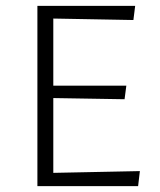

<svg xmlns="http://www.w3.org/2000/svg" viewBox="-20 -633 543 652"><path d="M107 -1V-613H439L433 -565L161 -570V-342H409L403 -296L161 -300V-46L455 -52L449 -1Z"/></svg>

Font: Ancizar Sans Thin
Style: Regular
Weight: 100
Designer: Cesar Puertas, Viviana Monsalve, Julian Moncada, Julian Prieto, Jose Castro, Mariel Hernandez, Felipe Aragon, Sara Alarc
Version: Version 8.100